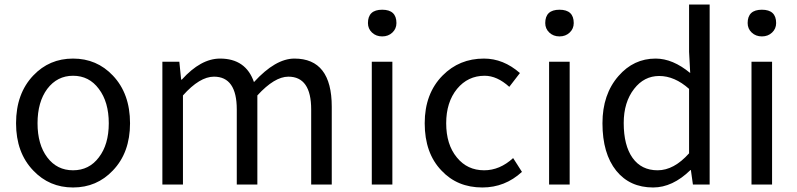

<svg xmlns="http://www.w3.org/2000/svg" viewBox="-20 -816 3526 849"><path d="M127 -62Q51 -141 51 -271Q51 -402 127 -482Q198 -557 303 -557Q408 -557 479 -482Q555 -402 555 -271Q555 -141 479 -62Q408 13 303 13Q198 13 127 -62ZM417 -120Q461 -177 461 -271Q461 -365 417 -423Q374 -481 303 -481Q233 -481 189 -423Q146 -365 146 -271Q146 -177 189 -120Q232 -63 303 -63Q374 -63 417 -120Z M698 -543H773L781 -464H784Q868 -557 953 -557Q1067 -557 1103 -453Q1198 -557 1282 -557Q1447 -557 1447 -344V0H1356V-332Q1356 -477 1255 -477Q1194 -477 1118 -394V0H1027V-332Q1027 -477 926 -477Q863 -477 789 -394V0H698Z M1624 -543H1715V0H1624ZM1625 -672Q1607 -689 1607 -714Q1607 -773 1670 -773Q1733 -773 1733 -714Q1733 -689 1715 -672Q1697 -655 1670 -655Q1643 -655 1625 -672Z M1932 -62Q1858 -139 1858 -271Q1858 -402 1937 -482Q2011 -557 2120 -557Q2206 -557 2279 -493L2232 -432Q2178 -481 2123 -481Q2049 -481 2001 -423Q1953 -364 1953 -271Q1953 -177 2000 -120Q2046 -63 2121 -63Q2190 -63 2249 -117L2288 -56Q2213 13 2113 13Q2002 13 1932 -62Z M2408 -543H2499V0H2408ZM2409 -672Q2391 -689 2391 -714Q2391 -773 2454 -773Q2517 -773 2517 -714Q2517 -689 2499 -672Q2481 -655 2454 -655Q2427 -655 2409 -672Z M2705 -61Q2644 -137 2644 -271Q2644 -399 2715 -480Q2782 -557 2879 -557Q2955 -557 3032 -493L3027 -587V-796H3118V0H3044L3035 -64H3033Q2954 13 2868 13Q2765 13 2705 -61ZM3027 -138V-423Q2963 -480 2895 -480Q2828 -480 2784 -423Q2738 -364 2738 -272Q2738 -173 2777 -118Q2816 -63 2888 -63Q2960 -63 3027 -138Z M3303 -543H3394V0H3303ZM3304 -672Q3286 -689 3286 -714Q3286 -773 3349 -773Q3412 -773 3412 -714Q3412 -689 3394 -672Q3376 -655 3349 -655Q3322 -655 3304 -672Z"/></svg>

Font: KaiGen Gothic CN Regular
Style: Regular
Weight: 400
Designer: Ryoko NISHIZUKA  (kana & ideographs); Paul D. Hunt (Latin, Greek & Cyrillic); Wenlong ZHANG  (bopomofo); Sandoll Communi
Foundry: Adobe Systems Incorporated
Version: Version 1.002.20150501